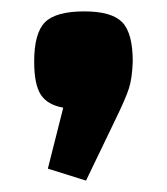

<svg xmlns="http://www.w3.org/2000/svg" viewBox="-20 -188 293 337"><path d="M64 108 91 1Q63 -4 51.5 -22Q40 -40 40 -80Q40 -130 59 -149Q78 -168 128 -168Q176 -168 194.5 -149Q213 -130 213 -80Q212 -51 206.5 -33.5Q201 -16 183 21L131 129Z"/></svg>

Font: Changa SemiBold
Style: Regular
Weight: 600
Designer: Eduardo Rodriguez Tunni
Foundry: Eduardo Rodriguez Tunni
Version: Version 2.002; ttfautohint (v1.5) -l 8 -r 50 -G 150 -x 14 -H